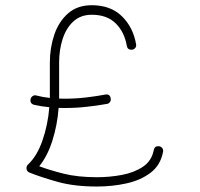

<svg xmlns="http://www.w3.org/2000/svg" viewBox="-20 -695 755 726"><path d="M95.7 -320.8Q97.7 -327.6 103.5 -331.8Q109.4 -335.9 117.2 -334Q140.6 -327.6 168.5 -324.7Q168.5 -330.1 168.5 -335.4V-458.5Q168.5 -514.2 185.3 -563.7Q202.1 -613.3 237.3 -644.3Q272.5 -675.3 327.1 -675.3Q398.4 -675.3 441.2 -633.3Q483.9 -591.3 494.6 -527.3Q496.1 -519.5 491.5 -513.9Q486.8 -508.3 480.5 -507.3Q462.9 -504.9 459.5 -521.5Q450.7 -573.7 417.7 -606.4Q384.8 -639.2 327.1 -639.2Q285.2 -639.2 257.8 -614.3Q230.5 -589.4 217 -548.1Q203.6 -506.8 203.6 -458.5V-335.4Q203.6 -328.6 203.6 -322.3Q213.9 -321.8 224.6 -321.8Q265.1 -321.8 304.9 -326.4Q344.7 -331.1 377.9 -337.4Q395 -340.3 398.4 -324.2Q400.4 -316.9 396.5 -310.3Q392.6 -303.7 384.8 -302.2Q350.1 -295.9 308.8 -291.3Q267.6 -286.6 224.6 -286.6Q212.9 -286.6 201.7 -287.1Q196.8 -222.2 178.2 -163.6Q159.7 -105 128.4 -66.4Q169.9 -50.8 222.7 -37.8Q275.4 -24.9 346.7 -24.9Q395 -24.9 441.4 -33.7Q487.8 -42.5 520.8 -64.7Q553.7 -86.9 561.5 -127.9Q564.9 -143.6 581.1 -142.1Q587.9 -141.6 593 -135.7Q598.1 -129.9 596.7 -121.6Q587.4 -70.8 549.6 -42Q511.7 -13.2 458 -1.5Q404.3 10.3 346.7 10.3Q261.2 10.3 199 -7.1Q136.7 -24.4 91.3 -42.5Q80.1 -47.4 80.1 -59.1Q80.1 -66.9 85.4 -72.3Q119.6 -104 140.4 -163.3Q161.1 -222.7 166.5 -289.6Q135.3 -292.5 108.4 -298.8Q92.3 -303.7 95.7 -320.8Z"/></svg>

Font: Mikhak-DS1-FD ExtraLight
Style: Regular
Weight: 200
Designer: Amin Abedi
Version: Version 3.2